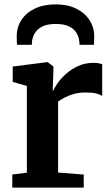

<svg xmlns="http://www.w3.org/2000/svg" viewBox="-20 -850 505 870"><path d="M35.7 0V-59.3L101.7 -67.5V-460.7L37.6 -478.8V-548.4L193.2 -568.5H195.9L221.9 -548.8V-526.9L218.8 -439.4H221.9Q226.4 -452.1 240.9 -472.9Q255.4 -493.7 279 -515.1Q302.5 -536.4 334.1 -550.8Q365.7 -565.3 404 -565.3Q418.1 -565.3 427.7 -563.3Q437.3 -561.3 443 -559.1V-414.9Q433.4 -422.2 415.8 -426.5Q398.2 -430.9 368.9 -430.9Q337.1 -430.9 312.8 -423.7Q288.5 -416.6 271.5 -407.2Q254.4 -397.9 243.3 -390V-68.1L359.4 -59V0ZM232.6 -830.2Q285.2 -830.2 324.4 -811.4Q363.5 -792.5 385.2 -759.5Q406.9 -726.5 406.9 -683.9Q406.9 -675.8 406.4 -664.8Q405.9 -653.7 405.6 -647.1H340.1Q340.4 -650.7 340.1 -655.7Q339.7 -660.6 338.7 -666.3Q336.4 -685 325.8 -702.1Q315.2 -719.3 292.8 -730.4Q270.3 -741.4 232.6 -741.4Q194.6 -741.4 172.1 -730.2Q149.7 -718.9 139 -701.8Q128.4 -684.6 125.4 -666Q124.9 -660.6 124.7 -655.7Q124.4 -650.7 124.4 -647.1H57.8Q56.4 -653.7 56.1 -664.8Q55.8 -675.8 55.8 -684.7Q55.8 -726.9 77.3 -759.7Q98.8 -792.5 138.5 -811.4Q178.2 -830.2 232.6 -830.2Z"/></svg>

Font: Merriweather Light
Style: Regular
Weight: 300
Version: Version 2.100